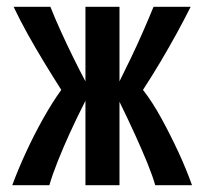

<svg xmlns="http://www.w3.org/2000/svg" viewBox="-20 -544 600 564"><path d="M16 0Q33 -46 56.5 -97Q80 -148 107 -196Q134 -244 160 -280Q132 -324 107.5 -364.5Q83 -405 61 -444.5Q39 -484 20 -524H128Q141 -491 159 -451.5Q177 -412 196 -373.5Q215 -335 231 -305V-524H331V-305Q346 -335 364.5 -373.5Q383 -412 400.5 -452Q418 -492 431 -524H540Q520 -484 498 -444Q476 -404 452 -363.5Q428 -323 400 -280Q428 -244 454 -196.5Q480 -149 503.5 -98.5Q527 -48 544 0H436Q428 -28 412.5 -66Q397 -104 376 -150Q355 -196 331 -245V0H231V-248Q206 -199 185.5 -154Q165 -109 149.5 -70Q134 -31 125 0Z"/></svg>

Font: Ubuntu Sans Mono SemiBold
Style: Regular
Weight: 600
Monospace: yes
Designer: Dalton Maag Ltd
Foundry: Dalton Maag Ltd
Version: Version 1.006